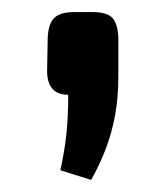

<svg xmlns="http://www.w3.org/2000/svg" viewBox="-20 -157 276 318"><path d="M133 -137Q157 -137 166 -127.5Q175 -118 176 -94V-30Q176 5 170.5 34.5Q165 64 155 90Q145 116 131 141L80 125Q87 93 90 64.5Q93 36 93 0Q59 0 58 -38L59 -94Q60 -118 70 -127.5Q80 -137 103 -137Z"/></svg>

Font: Exo 2 SemiBold
Style: Regular
Weight: 600
Designer: Natanael Gama
Foundry: Natanael Gama
Version: Version 2.010